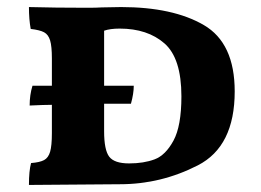

<svg xmlns="http://www.w3.org/2000/svg" viewBox="-20 -522 740 544"><path d="M645 -263Q645 -107 540.5 -53.5Q436 0 320 0L62 2Q62 -38 68 -60Q93 -62 105 -68.5Q117 -75 122 -92Q127 -109 127 -145V-225Q106 -225 64 -223Q64 -253 72 -279H127V-356Q127 -391 122 -407.5Q117 -424 105 -430.5Q93 -437 67 -440Q62 -467 62 -502Q136 -500 227 -500Q254 -500 268 -501L323 -502Q470 -502 557.5 -451Q645 -400 645 -263ZM494 -249Q494 -357 446 -399Q398 -441 319 -441Q292 -441 275 -435V-279H359Q359 -257 351 -228H275V-150Q275 -97 289.5 -78Q304 -59 346 -59Q387 -59 418 -70.5Q449 -82 471.5 -123.5Q494 -165 494 -249Z"/></svg>

Font: Vollkorn SC
Style: Bold
Weight: 700
Designer: Friedrich Althausen
Foundry: Friedrich Althausen
Version: Version 4.015